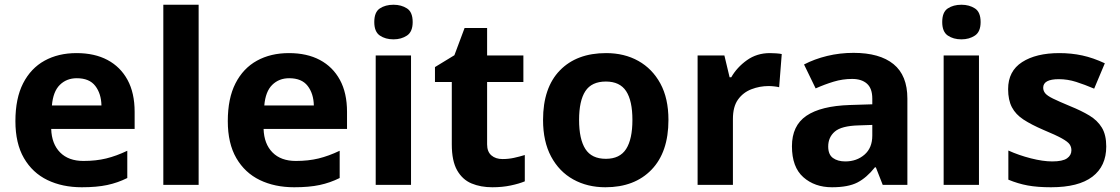

<svg xmlns="http://www.w3.org/2000/svg" viewBox="-20 -780 4725 810"><path d="M303 -556Q379 -556 433.5 -527Q488 -498 518 -443Q548 -388 548 -308V-236H196Q198 -173 233.5 -137Q269 -101 332 -101Q385 -101 428 -111.5Q471 -122 517 -144V-29Q477 -9 432.5 0.5Q388 10 325 10Q243 10 180 -20.5Q117 -51 81 -113Q45 -175 45 -269Q45 -365 77.5 -428.5Q110 -492 168 -524Q226 -556 303 -556ZM304 -450Q261 -450 232.5 -422Q204 -394 199 -335H408Q407 -385 382 -417.5Q357 -450 304 -450Z M818 0H669V-760H818Z M1199 -556Q1275 -556 1329.5 -527Q1384 -498 1414 -443Q1444 -388 1444 -308V-236H1092Q1094 -173 1129.5 -137Q1165 -101 1228 -101Q1281 -101 1324 -111.5Q1367 -122 1413 -144V-29Q1373 -9 1328.5 0.5Q1284 10 1221 10Q1139 10 1076 -20.5Q1013 -51 977 -113Q941 -175 941 -269Q941 -365 973.5 -428.5Q1006 -492 1064 -524Q1122 -556 1199 -556ZM1200 -450Q1157 -450 1128.5 -422Q1100 -394 1095 -335H1304Q1303 -385 1278 -417.5Q1253 -450 1200 -450Z M1714 -546V0H1565V-546ZM1640 -760Q1673 -760 1697 -744.5Q1721 -729 1721 -687Q1721 -646 1697 -630Q1673 -614 1640 -614Q1606 -614 1582.5 -630Q1559 -646 1559 -687Q1559 -729 1582.5 -744.5Q1606 -760 1640 -760Z M2100 -109Q2125 -109 2148 -114Q2171 -119 2194 -126V-15Q2170 -5 2134.5 2.5Q2099 10 2057 10Q2008 10 1969.5 -6Q1931 -22 1908.5 -61.5Q1886 -101 1886 -171V-434H1815V-497L1897 -547L1940 -662H2035V-546H2188V-434H2035V-171Q2035 -140 2053 -124.5Q2071 -109 2100 -109Z M2800 -274Q2800 -138 2728.5 -64Q2657 10 2534 10Q2458 10 2398.5 -23Q2339 -56 2305 -119.5Q2271 -183 2271 -274Q2271 -410 2342 -483Q2413 -556 2537 -556Q2614 -556 2673 -523Q2732 -490 2766 -427.5Q2800 -365 2800 -274ZM2423 -274Q2423 -193 2449.5 -151.5Q2476 -110 2536 -110Q2595 -110 2621.5 -151.5Q2648 -193 2648 -274Q2648 -355 2621.5 -395.5Q2595 -436 2536 -436Q2476 -436 2449.5 -395.5Q2423 -355 2423 -274Z M3228 -556Q3239 -556 3254 -555Q3269 -554 3278 -552L3267 -412Q3260 -414 3246.5 -415.5Q3233 -417 3223 -417Q3185 -417 3150 -403.5Q3115 -390 3093.5 -360Q3072 -330 3072 -278V0H2923V-546H3036L3058 -454H3065Q3089 -496 3131 -526Q3173 -556 3228 -556Z M3581 -557Q3691 -557 3749.5 -509.5Q3808 -462 3808 -364V0H3704L3675 -74H3671Q3636 -30 3597 -10Q3558 10 3490 10Q3417 10 3369 -32.5Q3321 -75 3321 -163Q3321 -250 3382 -291.5Q3443 -333 3565 -337L3660 -340V-364Q3660 -407 3637.5 -427Q3615 -447 3575 -447Q3535 -447 3497 -435.5Q3459 -424 3421 -407L3372 -508Q3416 -531 3469.5 -544Q3523 -557 3581 -557ZM3602 -251Q3530 -249 3502 -225Q3474 -201 3474 -162Q3474 -128 3494 -113.5Q3514 -99 3546 -99Q3594 -99 3627 -127.5Q3660 -156 3660 -208V-253Z M4110 -546V0H3961V-546ZM4036 -760Q4069 -760 4093 -744.5Q4117 -729 4117 -687Q4117 -646 4093 -630Q4069 -614 4036 -614Q4002 -614 3978.5 -630Q3955 -646 3955 -687Q3955 -729 3978.5 -744.5Q4002 -760 4036 -760Z M4647 -162Q4647 -79 4588.5 -34.5Q4530 10 4414 10Q4357 10 4316 2.5Q4275 -5 4234 -22V-145Q4278 -125 4329 -112Q4380 -99 4419 -99Q4463 -99 4481.5 -112Q4500 -125 4500 -146Q4500 -160 4492.5 -171Q4485 -182 4460 -196Q4435 -210 4382 -232Q4331 -254 4298 -275.5Q4265 -297 4249 -327.5Q4233 -358 4233 -404Q4233 -480 4292 -518Q4351 -556 4449 -556Q4500 -556 4546 -546Q4592 -536 4641 -513L4596 -406Q4556 -423 4520 -434.5Q4484 -446 4447 -446Q4414 -446 4397.5 -437Q4381 -428 4381 -410Q4381 -397 4389.5 -386.5Q4398 -376 4422.5 -364Q4447 -352 4495 -332Q4542 -313 4576 -292.5Q4610 -272 4628.5 -241.5Q4647 -211 4647 -162Z"/></svg>

Font: Noto Sans Tangsa
Style: Bold
Weight: 700
Version: Version 1.504